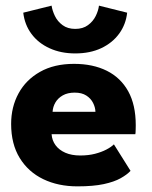

<svg xmlns="http://www.w3.org/2000/svg" viewBox="-20 -649 539 681"><path d="M163 -173Q164.5 -151 177 -134Q189.5 -117 211.8 -107.2Q234 -97.5 264.5 -97.5Q293.5 -97.5 316.8 -103.5Q340 -109.5 357.2 -118.5Q374.5 -127.5 384 -137L443 -43Q430.5 -29.5 407.8 -16.8Q385 -4 348 4Q311 12 254.5 12Q186.5 12 133.5 -13.5Q80.5 -39 50 -88.5Q19.5 -138 19.5 -209.5Q19.5 -269.5 45.8 -317.8Q72 -366 122 -394.2Q172 -422.5 242.5 -422.5Q309.5 -422.5 358.8 -398Q408 -373.5 434.8 -325.2Q461.5 -277 461.5 -205Q461.5 -201 461.2 -189Q461 -177 460 -173ZM318.5 -252.5Q318 -268.5 310 -284.2Q302 -300 286 -310.2Q270 -320.5 245 -320.5Q220 -320.5 202.8 -310.8Q185.5 -301 176.5 -285.5Q167.5 -270 166.5 -252.5ZM247 -459.5Q196 -459.5 156 -477.8Q116 -496 91.8 -528.5Q67.5 -561 62.5 -604L163 -629Q165.5 -611.5 174.8 -592.2Q184 -573 202 -559.8Q220 -546.5 247 -546.5Q274 -546.5 292 -559.8Q310 -573 319.5 -592.2Q329 -611.5 331 -629L431 -604Q426.5 -562.5 402.8 -529.8Q379 -497 339.2 -478.2Q299.5 -459.5 247 -459.5Z"/></svg>

Font: League Spartan Thin
Style: Bold
Weight: 700
Version: Version 2.002